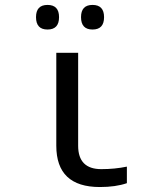

<svg xmlns="http://www.w3.org/2000/svg" viewBox="-20 -751 640 781"><path d="M297.9 -536.1V-158.2Q297.9 -63 392.1 -63Q446.8 -63 496.1 -73.2V-5.9Q450.7 9.8 386.2 9.8Q209 9.8 209 -158.2V-536.1ZM173.3 -731Q220.2 -731 220.2 -681.2Q220.2 -630.9 173.3 -630.9Q126.5 -630.9 126.5 -681.2Q126.5 -731 173.3 -731ZM356.4 -731Q403.3 -731 403.3 -681.2Q403.3 -630.9 356.4 -630.9Q309.6 -630.9 309.6 -681.2Q309.6 -731 356.4 -731Z"/></svg>

Font: Droid Sans Mono
Style: Regular
Weight: 400
Monospace: yes
Foundry: Ascender Corporation
Version: Version 1.00 build 112